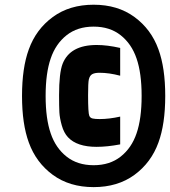

<svg xmlns="http://www.w3.org/2000/svg" viewBox="-20 -863 717 810"><path d="M487 -253.9Q432.3 -243.5 387.4 -243.5Q304.7 -243.5 266.9 -283.9Q249.3 -302.7 240.6 -334Q231.8 -365.2 230.5 -389.3Q229.2 -413.4 229.2 -460.9Q229.2 -555.3 244.1 -593.8Q275.4 -673.2 388 -673.2Q432.3 -673.2 487 -660.8V-543.6Q440.1 -556 399.7 -556Q379.6 -556 369.1 -550.1Q358.7 -544.3 354.8 -528Q351.6 -514.3 351.6 -460.9Q351.6 -386.1 356.8 -374.3Q360.7 -365.2 371.1 -363Q381.5 -360.7 400.4 -360.7Q440.8 -360.7 487 -371.1ZM194 -616.5Q172.5 -554.7 172.5 -458.3Q172.5 -362 194 -300.1Q214.8 -238.9 260.7 -202.5Q306.6 -166 375 -166Q443.4 -166 489.3 -202.5Q535.2 -238.9 556 -300.1Q577.5 -362 577.5 -458.3Q577.5 -554.7 556 -616.5Q535.2 -677.7 489.3 -714.2Q443.4 -750.7 375 -750.7Q306.6 -750.7 260.7 -714.2Q214.8 -677.7 194 -616.5ZM648.4 -654.9Q677.1 -576.8 677.1 -458.3Q677.1 -339.8 648.4 -261.7Q617.8 -177.1 547.2 -125.3Q476.6 -73.6 375 -73.6Q273.4 -73.6 202.8 -125.3Q132.2 -177.1 101.6 -261.7Q72.9 -339.8 72.9 -458.3Q72.9 -576.8 101.6 -654.9Q132.2 -739.6 202.8 -791.3Q273.4 -843.1 375 -843.1Q476.6 -843.1 547.2 -791.3Q617.8 -739.6 648.4 -654.9Z"/></svg>

Font: TypoPRO Monoid
Style: Bold
Weight: 700
Width: 4
Monospace: yes
Designer: Andreas Larsen (@larsenwork)
Version: Version 0.61